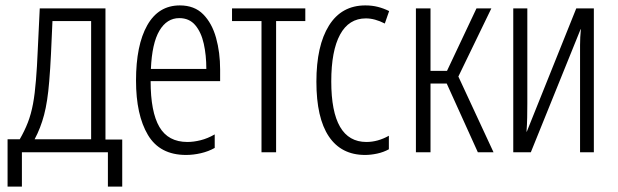

<svg xmlns="http://www.w3.org/2000/svg" viewBox="-20 -563 2284 710"><path d="M8 127V-48H53Q71 -79 83 -110Q95 -141 102 -178.5Q109 -216 113 -267Q117 -315 119.5 -375.5Q122 -436 127 -532H370V-47H432V127H379V0H61V127ZM108 -48H317V-485H174Q171 -416 168.5 -363Q166 -310 162 -262Q156 -187 143 -138Q130 -89 108 -48Z M668 10Q571 10 527 -64Q483 -138 483 -265Q483 -396 524.5 -469.5Q566 -543 645 -543Q699 -543 731.5 -510Q764 -477 779 -423Q794 -369 794 -306V-263H537Q537 -149 569.5 -93.5Q602 -38 673 -38Q696 -38 722 -44.5Q748 -51 774 -66V-16Q751 -3 723 3.5Q695 10 668 10ZM538 -308H743Q743 -359 733.5 -401.5Q724 -444 702 -470Q680 -496 643 -496Q597 -496 569.5 -449.5Q542 -403 538 -308Z M947 0V-485H838V-532H1109V-485H1001V0Z M1330 10Q1242 10 1196 -58.5Q1150 -127 1150 -261Q1150 -394 1196.5 -468.5Q1243 -543 1331 -543Q1356 -543 1377.5 -537.5Q1399 -532 1419 -522L1403 -476Q1366 -495 1333 -495Q1270 -495 1237.5 -435Q1205 -375 1205 -262Q1205 -38 1335 -38Q1377 -38 1418 -61V-11Q1398 0 1374.5 5Q1351 10 1330 10Z M1518 0V-532H1572V-301H1633L1742 -532H1797L1675 -280L1805 0H1747L1632 -254H1572V0Z M1878 0V-532H1930V-181Q1930 -155 1929.5 -129Q1929 -103 1927 -76H1928L2111 -532H2176V0H2125V-340Q2125 -368 2125 -396.5Q2125 -425 2128 -455H2127L1943 0Z"/></svg>

Font: Noto Sans ExtraCondensed Light
Style: Regular
Weight: 300
Width: 2
Designer: Monotype Design Team
Foundry: Monotype Imaging Inc.
Version: Version 2.013; ttfautohint (v1.8.4.7-5d5b)